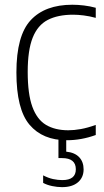

<svg xmlns="http://www.w3.org/2000/svg" viewBox="-20 -568 427 790"><path d="M255 9Q155.5 9 101.5 -54.8Q47.5 -118.5 47.5 -270Q47.5 -422 106.5 -485.2Q165.5 -548.5 277.5 -548.5Q300.5 -548.5 325.5 -545.5Q350.5 -542.5 374 -536V-494.5Q348.5 -501.5 324.5 -504.5Q300.5 -507.5 281 -507.5Q218 -507.5 176.5 -486Q135 -464.5 114.5 -413Q94 -361.5 94 -272Q94 -181.5 113 -129Q132 -76.5 169.2 -54.2Q206.5 -32 261 -32Q285 -32 312.8 -37Q340.5 -42 374 -54V-12.5Q314.5 9 255 9ZM235 202Q215.5 202 194.2 197.5Q173 193 157.5 184.5V153.5Q178.5 164.5 198.5 168.8Q218.5 173 236.5 173Q292 173 292 128.5Q292 82.5 235.5 82.5H220.5V-10H252.5V56Q287.5 59.5 305.8 78.8Q324 98 324 129Q324 162 300.8 182Q277.5 202 235 202Z"/></svg>

Font: Encode Sans SmCnd XLt
Style: Regular
Weight: 200
Width: 4
Designer: Multiple Designers
Foundry: Impallari Type
Version: Version 3.002; ttfautohint (v1.8.3) -l 8 -r 50 -G 200 -x 14 